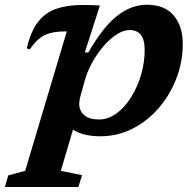

<svg xmlns="http://www.w3.org/2000/svg" viewBox="-81 -548 802 789"><path d="M256 172 241 220.5H-61L-47 172.5L22.5 154L193.5 -419Q191 -419 186.5 -419Q136 -419 104 -404.2Q72 -389.5 41 -345L29 -349.5Q45.5 -420 75.8 -458.5Q106 -497 151.2 -512.2Q196.5 -527.5 257 -527.5Q279 -527.5 295 -527Q311 -526.5 329.5 -525.5L267.5 -332.5H282Q342 -437 400.2 -482.8Q458.5 -528.5 522.5 -528.5Q595.5 -528.5 632.8 -484.5Q670 -440.5 670 -368Q670 -294 643.8 -225.8Q617.5 -157.5 571.2 -104Q525 -50.5 463.5 -19.2Q402 12 332 12Q260 12 219 -15.5L169 154ZM249.5 -153Q244.5 -134.5 244.5 -121Q244.5 -93 265 -75Q285.5 -57 325.5 -57Q364 -57 398 -82Q432 -107 458 -148.8Q484 -190.5 498.8 -241Q513.5 -291.5 513.5 -342Q513.5 -386 497.5 -405.2Q481.5 -424.5 451.5 -424.5Q425.5 -424.5 397.2 -405.8Q369 -387 343.2 -356.8Q317.5 -326.5 297.8 -290.8Q278 -255 268.5 -221Z"/></svg>

Font: Newsreader Caption SemiBold
Style: Italic
Weight: 600
Italic angle: -17°
Designer: Hugues Gentile
Foundry: Production Type
Version: Version 1.001